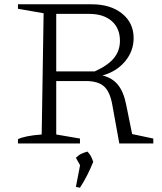

<svg xmlns="http://www.w3.org/2000/svg" viewBox="-20 -671 760 898"><path d="M598 -44 697 -23V0H538L505 -182Q494 -243 466 -267.5Q438 -292 381 -292H217V-337H423Q485 -365 513 -399.5Q541 -434 541 -480Q541 -539 502.5 -572.5Q464 -606 398 -606H243V-42L354 -23V0H64V-20Q80 -28 107.5 -33.5Q135 -39 175 -42L184 -609L64 -630V-651H408Q497 -651 551 -607.5Q605 -564 605 -493Q605 -432 565 -384Q525 -336 459 -318Q505 -307 531.5 -274.5Q558 -242 570 -182ZM335 203 357 89 416 86Q404 116 389 146Q374 176 354 207ZM363 117 335 67Q348 54 361 48Q374 42 389 38Q398 47 404.5 58.5Q411 70 416 86Z"/></svg>

Font: Piazzolla Thin ExtraLight
Style: Regular
Weight: 250
Version: Version 2.005